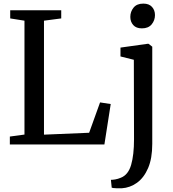

<svg xmlns="http://www.w3.org/2000/svg" viewBox="-20 -800 960 1063"><path d="M115.5 -55V-685.5L36.5 -698V-743H319V-698L223.5 -685.5V-54.5L473.5 -65L534 -233L593 -224L558 0H34.5V-44ZM647 -487.5V-536.5L797 -557.5H802.5L823 -541.5V-3.5Q823 77 800 130.5Q777 184 738.5 211.8Q700 239.5 653.5 242.5Q644 243 623.5 242.2Q603 241.5 598.5 239L594 195.5Q601.5 196 617 193.5Q632.5 191 649 184Q690 168 706 112.8Q722 57.5 722 -29L721 -469ZM765 -643Q734 -643 717.8 -661.2Q701.5 -679.5 701.5 -706.5Q701.5 -735.5 719.5 -757.8Q737.5 -780 773 -780H774Q805 -780 821.5 -761.8Q838 -743.5 838 -716.5Q838 -687.5 819.8 -665.2Q801.5 -643 766 -643Z"/></svg>

Font: Merriweather Text
Style: Regular
Weight: 400
Designer: Eben Sorkin
Foundry: Eben Sorkin
Version: Version 2.100; ttfautohint (v1.7.19-72a1) -l 8 -r 50 -G 200 